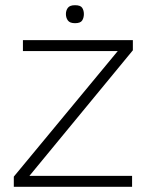

<svg xmlns="http://www.w3.org/2000/svg" viewBox="-20 -717 575 737"><path d="M33 0V-39L432 -521H68V-563H490V-524L93 -42H487V0ZM268 -628Q248 -628 240.5 -638.5Q233 -649 233 -663Q233 -677 240.5 -687Q248 -697 268 -697Q289 -697 295.5 -687Q302 -677 302 -663Q302 -649 295.5 -638.5Q289 -628 268 -628Z"/></svg>

Font: Darker Grotesque
Style: Regular
Weight: 400
Designer: Gabriel Lam
Foundry: TypeRant
Version: Version 1.000;gftools[0.9.28]